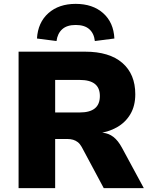

<svg xmlns="http://www.w3.org/2000/svg" viewBox="-20 -972 780 992"><path d="M76 0V-705H420Q545 -705 612 -647Q679 -589 679 -485Q679 -425 653.5 -382Q628 -339 583.5 -314Q539 -289 481 -282L485 -288L512 -286Q542 -283 566 -264.5Q590 -246 610 -209L723 0H516L402 -213Q393 -229 382 -237.5Q371 -246 357.5 -250Q344 -254 326 -254H265V0ZM265 -391H393Q444 -391 470 -412Q496 -433 496 -476Q496 -518 470 -538.5Q444 -559 392 -559H265ZM272 -760 171 -773Q176 -856 230 -904Q284 -952 371 -952Q459 -952 513 -904Q567 -856 571 -773L470 -760Q466 -799 441.5 -821Q417 -843 371 -843Q326 -843 301.5 -821Q277 -799 272 -760Z"/></svg>

Font: Nunito Sans 9pt Black
Style: Regular
Weight: 900
Version: Version 3.101;gftools[0.9.27]